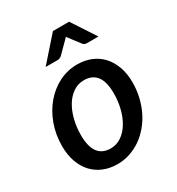

<svg xmlns="http://www.w3.org/2000/svg" viewBox="-174 -829 870 946"><g transform="rotate(-30 260.5 -356.0)"><path d="M25.5 0ZM228.5 -76.5Q262 -76.5 289.5 -95.2Q317 -114 336.2 -145.5Q355.5 -177 366 -218.2Q376.5 -259.5 376.5 -304.5Q376.5 -370.5 352.2 -402.2Q328 -434 280.5 -434Q246.5 -434 219.2 -415.5Q192 -397 173 -366Q154 -335 143.5 -293.5Q133 -252 133 -206.5Q133 -76.5 228.5 -76.5ZM219 7.5Q177 7.5 141.5 -6.8Q106 -21 80.2 -48.2Q54.5 -75.5 40 -115.2Q25.5 -155 25.5 -205.5Q25.5 -271 46.2 -328Q67 -385 103 -427.2Q139 -469.5 187.2 -493.8Q235.5 -518 290.5 -518Q332.5 -518 368 -503.8Q403.5 -489.5 429 -462.2Q454.5 -435 469 -395.2Q483.5 -355.5 483.5 -305Q483.5 -262 474 -222Q464.5 -182 447.5 -147.2Q430.5 -112.5 406.2 -84Q382 -55.5 352.8 -35.2Q323.5 -15 289.5 -3.8Q255.5 7.5 219 7.5ZM451 -584.5H385Q379.5 -584.5 373.8 -586.5Q368 -588.5 362.5 -595.5L318.5 -653.5Q314 -658.5 311.5 -664L301.5 -653.5L243.5 -595.5Q238 -590 231.5 -587.2Q225 -584.5 219 -584.5H150.5L270 -720H362Z"/></g></svg>

Font: Lato Semibold
Style: Italic
Weight: 600
Italic angle: -7°
Designer: Lukasz Dziedzic
Foundry: tyPoland Lukasz Dziedzic
Version: Version 2.006; 2014-01-15